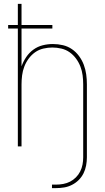

<svg xmlns="http://www.w3.org/2000/svg" viewBox="-20 -755 540 990"><path d="M248 215V197H268Q287 197 306 193.5Q325 190 341.5 181.5Q358 173 371.5 159.5Q385 146 393.5 129Q402 112 405.5 93.5Q409 75 409 56V-320Q409 -343 406 -366.5Q403 -390 394.5 -412Q386 -434 372 -453Q358 -472 339 -485.5Q320 -499 296.5 -504.5Q273 -510 250 -510Q227 -510 203.5 -504.5Q180 -499 161 -485.5Q142 -472 128 -453Q114 -434 105.5 -412Q97 -390 94 -366.5Q91 -343 91 -320V0H72V-608H22V-626H72V-735H91V-626H250V-608H91V-413Q100 -438 115 -460.5Q130 -483 152 -499Q174 -515 200 -521.5Q226 -528 253 -528Q279 -528 304.5 -522Q330 -516 351 -501.5Q372 -487 387.5 -466Q403 -445 412 -421Q421 -397 424.5 -371.5Q428 -346 428 -320V56Q428 77 424 98.5Q420 120 410.5 139Q401 158 386 173Q371 188 351.5 198Q332 208 311 211.5Q290 215 268 215Z"/></svg>

Font: Iosevka Thin
Style: Regular
Weight: 100
Monospace: yes
Designer: Belleve Invis
Foundry: Belleve Invis
Version: Version 32.5.0; ttfautohint (v1.8.4)